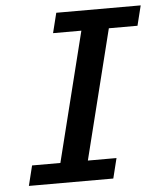

<svg xmlns="http://www.w3.org/2000/svg" viewBox="-51 -747 663 792"><g transform="rotate(-5 280.5 -351.0)"><path d="M561 -701.7 540.5 -619.1H421.9L288.1 -83H406.7L386.2 0H36.6L57.1 -83H174.3L308.1 -619.1H190.9L211.4 -701.7Z"/></g></svg>

Font: Lesson One Medium
Style: Italic
Weight: 500
Italic angle: -14°
Designer: But Ko, Victor Gaultney, Annie Olsen, Julie Remington, Don Collingsworth, Eric Hays, Becca Hirsbrunner
Version: Version 1.100